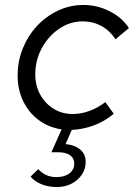

<svg xmlns="http://www.w3.org/2000/svg" viewBox="-20 -514 539 773"><path d="M209 239Q175 239 147.5 228Q120 217 103 197L134 167Q163 199 207 199Q240 199 259.5 184Q279 169 279 144Q279 123 262 111Q245 99 215 99H187L228 7Q176 -1 136 -30.5Q96 -60 73.5 -106.5Q51 -153 51 -210Q51 -268 72 -319.5Q93 -371 129.5 -410Q166 -449 214 -471.5Q262 -494 316 -494Q371 -494 421 -469Q471 -444 499 -401L445 -356Q422 -391 388 -409.5Q354 -428 313 -428Q262 -428 218.5 -398.5Q175 -369 148.5 -320.5Q122 -272 122 -214Q122 -169 142 -133Q162 -97 196 -76Q230 -55 272 -55Q308 -55 342 -68Q376 -81 404 -103L438 -56Q401 -25 357.5 -9Q314 7 269 9L244 66Q282 70 303.5 88.5Q325 107 325 138Q325 166 309.5 189Q294 212 268 225.5Q242 239 209 239Z"/></svg>

Font: Red Hat Text VF
Style: Italic
Weight: 300
Italic angle: -12°
Designer: Pentagram, MCKL
Foundry: Pentagram, MCKL
Version: Version 1.023